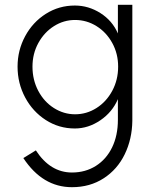

<svg xmlns="http://www.w3.org/2000/svg" viewBox="-20 -528 643 798"><path d="M471 -251Q471 -305 446.5 -349.5Q422 -394 381 -419.5Q340 -445 292 -445Q245 -445 204.5 -419.5Q164 -394 139.5 -349.5Q115 -305 115 -251Q115 -196 139 -150.5Q163 -105 204 -79Q245 -53 292 -53Q340 -53 381 -79Q422 -105 446.5 -150.5Q471 -196 471 -251ZM291 -505Q348 -505 397.5 -473.5Q447 -442 470 -389V-508H530V-26Q529 50 498.5 113Q468 176 411 213Q354 250 279 250Q157 250 77 129L129 97Q189 189 279 189Q335 189 378.5 161.5Q422 134 446 84.5Q470 35 470 -30V-116Q447 -62 397 -28Q347 6 291 6Q225 6 170.5 -29Q116 -64 84.5 -123Q53 -182 53 -251Q53 -319 84.5 -377.5Q116 -436 170.5 -470.5Q225 -505 291 -505Z"/></svg>

Font: SUIT Light
Style: Regular
Weight: 300
Designer: Sunn Youn; Korean Glyphs from Source Han Sans (Sandoll Communications; Soo-young Jang, Joo-yeon Kang)
Foundry: Sunn
Version: Version 1.006